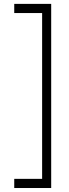

<svg xmlns="http://www.w3.org/2000/svg" viewBox="-20 -750 346 964"><path d="M51.5 194V148H191.5V-684.5H51.5V-730.5H237V194Z"/></svg>

Font: Russolo 10pt ExtraLight
Style: Regular
Weight: 200
Designer: Micah Stupak-Hahn
Version: Version 1.000